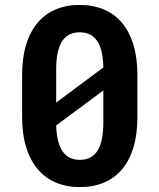

<svg xmlns="http://www.w3.org/2000/svg" viewBox="-20 -741 640 771"><path d="M531.7 -270.5Q531.7 -201.7 515.9 -149.2Q500 -96.7 470.2 -61.3Q440.4 -25.9 397.5 -7.8Q354.5 10.3 300.8 10.3Q247.6 10.3 204.6 -7.8Q161.6 -25.9 131.6 -61.3Q101.6 -96.7 85.2 -149.2Q68.8 -201.7 68.8 -270.5V-440.4Q68.8 -509.3 85 -561.8Q101.1 -614.3 131.1 -649.7Q161.1 -685.1 203.9 -703.1Q246.6 -721.2 299.8 -721.2Q353.5 -721.2 396.5 -703.1Q439.5 -685.1 469.5 -649.7Q499.5 -614.3 515.6 -561.8Q531.7 -509.3 531.7 -440.4ZM205.6 -329.1 395 -470.2Q393.6 -542 370.1 -576.7Q346.7 -611.3 299.8 -611.3Q252.4 -611.3 229 -574.7Q205.6 -538.1 205.6 -461.9ZM395 -377.9 205.6 -237.3Q208 -167 231.4 -133.1Q254.9 -99.1 300.8 -99.1Q348.6 -99.1 371.8 -136.2Q395 -173.3 395 -250Z"/></svg>

Font: Roboto Mono
Style: Bold
Weight: 700
Designer: Google
Version: Version 2.000985; 2015; ttfautohint (v1.3)